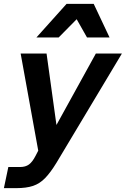

<svg xmlns="http://www.w3.org/2000/svg" viewBox="-44 -781 651 995"><path d="M-23.8 194 -0.8 84.5H60Q88.2 84.5 106.1 71.4Q124.1 58.3 140.4 26.4L165.2 -21.6L158.1 21.4L63 -503.5H197.3L255.8 -81H219.7L452.7 -503.5H587.7L248.8 62.3Q218 112.9 190.1 141.7Q162.3 170.5 127.4 182.3Q92.6 194 40.5 194ZM144.9 -587 301 -761H441.6L523.7 -587H406.8L317.3 -745H416.1L260.2 -587Z"/></svg>

Font: Wix Madefor Text
Style: Italic
Weight: 400
Italic angle: -12°
Designer: Dalton Maag Ltd
Foundry: Dalton Maag Ltd
Version: Version 3.100